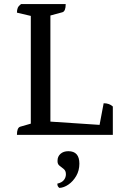

<svg xmlns="http://www.w3.org/2000/svg" viewBox="-20 -661 612 941"><path d="M63 0Q63 -35 79 -40L131 -55V-583L63 -599Q63 -613 67 -622.5Q71 -632 83 -641H302Q302 -606 286 -601L227 -585V-65L468 -49L488 -155Q516 -155 533 -139V0ZM271 260Q267 257 264 252.5Q261 248 261 239Q283 234 293 221.5Q303 209 303 193Q303 176 292.5 167.5Q282 159 271.5 151Q261 143 262 126Q262 106 276.5 93Q291 80 315 80Q369 80 369 141Q369 175 353.5 201.5Q338 228 315.5 243.5Q293 259 271 260Z"/></svg>

Font: Petrona Medium
Style: Regular
Weight: 500
Designer: Ringo R. Seeber
Foundry: Ringo R. Seeber
Version: Version 2.001; ttfautohint (v1.8.3)